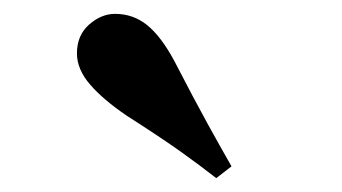

<svg xmlns="http://www.w3.org/2000/svg" viewBox="-20 -894 493 277"><path d="M314 -654 292 -637Q269 -655 241 -675Q213 -695 163 -727Q129 -750 110 -772Q91 -794 91 -817Q91 -843 108.5 -858.5Q126 -874 146 -874Q172 -874 192 -858Q212 -842 231 -807Q261 -749 279.5 -715.5Q298 -682 314 -654Z"/></svg>

Font: Noto Serif KR ExtraLight Black
Style: Regular
Weight: 900
Version: Version 2.003-H1;hotconv 1.1.1;makeotfexe 2.6.0